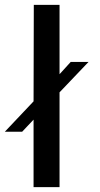

<svg xmlns="http://www.w3.org/2000/svg" viewBox="-58 -770 413 790"><path d="M306.2 -515.1 189.9 -393.1 187 -390.1V0H80.1V-277.8L33.2 -228H-38.1L80.1 -353L81.1 -750H187V-464.8L189.9 -467.8L232.9 -515.1Z"/></svg>

Font: Oakes Grotesk Medium
Style: Regular
Weight: 500
Designer: Samuel Oakes
Foundry: Samuel Oakes
Version: Version 1.000;PS 001.000;hotconv 1.0.88;makeotf.lib2.5.64775